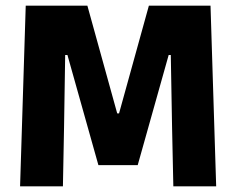

<svg xmlns="http://www.w3.org/2000/svg" viewBox="-20 -659 836 679"><path d="M51 0 71 -639H289L394.5 -258H401L506.5 -639H724.5L744.5 0H593L588.5 -209.5L584 -464.5H576.5L467 -75H328L218.5 -464.5H210.5L206.5 -209L202.5 0Z"/></svg>

Font: Anek Gurmukhi
Style: Bold
Weight: 700
Designer: Sarang Kulkarni (Gurmukhi), Yesha Goshar (Latin)
Foundry: Ek Type
Version: Version 1.003